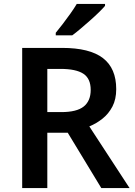

<svg xmlns="http://www.w3.org/2000/svg" viewBox="-20 -958 686 978"><path d="M296 -714Q437 -714 504.5 -662Q572 -610 572 -504Q572 -452 552.5 -415Q533 -378 502 -353.5Q471 -329 435 -314L640 0H496L325 -282H221V0H93V-714ZM288 -607H221V-387H292Q371 -387 406.5 -415.5Q442 -444 442 -500Q442 -558 404.5 -582.5Q367 -607 288 -607ZM515 -928Q503 -914 482.5 -894Q462 -874 437.5 -852.5Q413 -831 389.5 -811Q366 -791 348 -778H264V-791Q279 -809 299 -835Q319 -861 338.5 -888.5Q358 -916 371 -938H515Z"/></svg>

Font: Noto Sans Hanifi Rohingya SemiBold
Style: Regular
Weight: 600
Version: Version 2.101